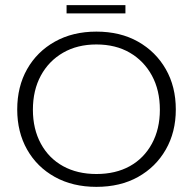

<svg xmlns="http://www.w3.org/2000/svg" viewBox="-20 -717 750 747"><path d="M355 10Q263 10 193.5 -28.5Q124 -67 85.5 -135Q47 -203 47 -291Q47 -380 85.5 -448Q124 -516 193.5 -555Q263 -594 355 -594Q448 -594 517 -555Q586 -516 625 -448Q664 -380 664 -291Q664 -203 625 -135Q586 -67 517 -28.5Q448 10 355 10ZM355 -40Q430 -40 485 -70.5Q540 -101 571 -158Q602 -215 602 -290Q602 -366 571 -423Q540 -480 485 -512Q430 -544 355 -544Q281 -544 225.5 -512Q170 -480 139 -423Q108 -366 108 -290Q108 -215 139 -158Q170 -101 225.5 -70.5Q281 -40 355 -40ZM239 -665V-697H468V-665Z"/></svg>

Font: Rokkitt Light
Style: Regular
Weight: 300
Version: Version 3.103